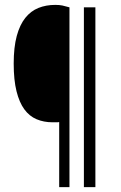

<svg xmlns="http://www.w3.org/2000/svg" viewBox="-20 -765 493 785"><path d="M264 0H222V-266Q219 -265 210 -265Q201 -265 195 -265Q159 -265 129.5 -277.5Q100 -290 79.5 -318Q59 -346 47.5 -392Q36 -438 36 -505Q36 -572 48.5 -618Q61 -664 83.5 -692Q106 -720 137 -732.5Q168 -745 206 -745Q223 -745 235 -742.5Q247 -740 264 -735ZM370 0H323V-735H370Z"/></svg>

Font: Encode Sans Compressed
Style: ExtraLight
Weight: 200
Designer: Pablo Impallari, Andres Torresi
Foundry: Pablo Impallari, Andres Torresi
Version: Version 1.000; ttfautohint (v1.00) -l 8 -r 50 -G 200 -x 14 -